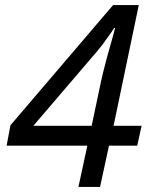

<svg xmlns="http://www.w3.org/2000/svg" viewBox="-20 -734 591 754"><path d="M373 0H288L323 -162H6L21 -242L424 -714H525L426 -240H536L519 -162H408L373 0ZM360 -531 111 -240H340L376 -411C381 -436 388 -461 395 -489C402 -516 409 -541 416 -565C423 -589 428 -609 432 -624H428C423 -615 416 -605 407 -593C398 -581 390 -569 382 -558C373 -547 366 -538 360 -531Z"/></svg>

Font: NameLogos Sans
Style: Italic
Weight: 500
Version: Version 0.1